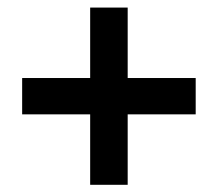

<svg xmlns="http://www.w3.org/2000/svg" viewBox="-20 -598 590 520"><path d="M224.2 -97.5V-288.3H40V-386.7H224.2V-577.5H325.8V-386.7H510V-288.3H325.8V-97.5Z"/></svg>

Font: Funnel Sans SemiBold
Style: Regular
Weight: 600
Designer: NORD ID, Kristian Moeller
Foundry: Dicotype
Version: Version 1.000